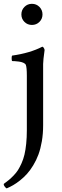

<svg xmlns="http://www.w3.org/2000/svg" viewBox="-40 -749 331 1030"><path d="M-19 236.8Q-2.9 225.1 8.1 216.1Q19 207 33.2 192.4Q47.4 177.7 56.6 163.1Q65.9 148.4 75.7 126.7Q85.4 105 91.3 80.1Q97.2 55.2 100.6 21.7Q104 -11.7 104 -50.8V-342.3Q104 -387.2 98.6 -400.9Q95.7 -407.7 85.2 -412.4Q74.7 -417 61 -418.7Q47.4 -420.4 39.1 -420.9Q30.8 -421.4 24.9 -421.4Q22.9 -423.3 22.5 -434.8Q22 -446.3 24.9 -450.7Q121.6 -464.4 187 -498.5Q190.9 -498.5 195.1 -491.7Q199.2 -484.9 199.2 -480.5Q191.4 -424.8 191.4 -405.8V-367.2V-77.1Q191.4 -31.7 184.6 8.5Q177.7 48.8 166.3 79.8Q154.8 110.8 138.4 137.7Q122.1 164.6 105 183.6Q87.9 202.6 67.9 218.5Q47.9 234.4 30.5 244.4Q13.2 254.4 -4.4 261.7Q-7.3 260.3 -10.3 257.1Q-13.2 253.9 -15.6 250.7Q-18.1 247.6 -19 244.6Q-20 243.2 -20 240.5Q-20 237.8 -19 236.8ZM91.1 -631.6Q74.7 -647.9 74.7 -671.6Q74.7 -695.3 91.1 -711.9Q107.4 -728.5 131.3 -728.5Q155.3 -728.5 171.6 -711.9Q188 -695.3 188 -671.6Q188 -647.9 171.6 -631.6Q155.3 -615.2 131.3 -615.2Q107.4 -615.2 91.1 -631.6Z"/></svg>

Font: Crimson
Style: Regular
Weight: 400
Version: Version 0.8